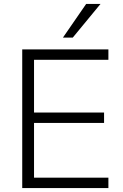

<svg xmlns="http://www.w3.org/2000/svg" viewBox="-20 -956 625 976"><path d="M93 0H531V-53H153V-331H509V-384H153V-652H531V-705H93ZM300 -765H350L491 -936H418Z"/></svg>

Font: Poppy and Pepper Light
Style: Regular
Weight: 300
Designer: Thy Ha
Foundry: Thy Ha
Version: Version 0.001;Glyphs 3.2 (3227)